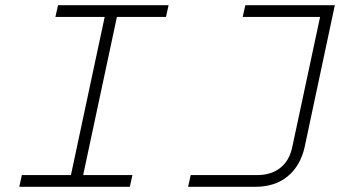

<svg xmlns="http://www.w3.org/2000/svg" viewBox="-20 -718 1340 738"><path d="M243 0 392 -698H439L290 0ZM203 -698H628L618 -653H193ZM64 -45H489L479 0H54ZM703 0 713 -45H968Q1022 -45 1057 -72.5Q1092 -100 1103 -151L1220 -698H1267L1151 -153Q1143 -117 1126.5 -88.5Q1110 -60 1085.5 -40Q1061 -20 1030 -10Q999 0 962 0ZM923 -698H1266L1256 -653H913Z"/></svg>

Font: Azeret Mono Thin Thin
Style: Italic
Weight: 250
Italic angle: -12°
Version: Version 1.002